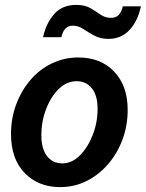

<svg xmlns="http://www.w3.org/2000/svg" viewBox="-20 -755 596 785"><path d="M226 10Q137 10 81 -47.5Q25 -105 25 -207Q25 -271 46 -327.5Q67 -384 104 -427.5Q141 -471 191.5 -495.5Q242 -520 300 -520Q392 -520 447 -462Q502 -404 502 -306Q502 -242 481 -185Q460 -128 422 -84Q384 -40 334 -15Q284 10 226 10ZM235 -87Q274 -87 306.5 -119.5Q339 -152 359 -203Q379 -254 379 -310Q379 -364 356 -393.5Q333 -423 293 -423Q253 -423 220.5 -391.5Q188 -360 168.5 -309Q149 -258 149 -202Q149 -147 172 -117Q195 -87 235 -87ZM423 -596Q390 -596 365.5 -609.5Q341 -623 320.5 -636.5Q300 -650 278 -650Q241 -650 231 -603H156Q168 -659 201 -697Q234 -735 292 -735Q327 -735 350 -721.5Q373 -708 391.5 -695Q410 -682 434 -682Q472 -682 482 -729H556Q544 -670 510 -633Q476 -596 423 -596Z"/></svg>

Font: Instrument Sans SemiCondensed SemiBold Italic
Style: Regular
Weight: 600
Width: 4
Italic angle: -13°
Designer: Rodrigo Fuenzalida
Foundry: fragTYPE
Version: Version 1.000; ttfautohint (v1.8.4.7-5d5b);gftools[0.9.28]